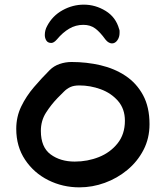

<svg xmlns="http://www.w3.org/2000/svg" viewBox="-20 -807 718 827"><path d="M341 -787Q391 -787 435 -760Q479 -733 493 -682Q495 -678 495 -673.5Q495 -669 495 -665Q495 -647 485.5 -633.5Q476 -620 462 -620Q456 -620 448.5 -624Q441 -628 434 -637Q411 -669 390 -684.5Q369 -700 339 -700Q306 -700 278 -683.5Q250 -667 225 -637Q218 -629 212 -625.5Q206 -622 201 -622Q186 -622 179.5 -632.5Q173 -643 173 -656Q173 -677 183 -695Q206 -739 249.5 -763Q293 -787 341 -787ZM322 0Q250 0 188 -31Q126 -62 88 -119Q50 -176 50 -252Q50 -304 71.5 -348.5Q93 -393 126.5 -432Q160 -471 194 -505Q212 -523 237 -531.5Q262 -540 288 -540Q353 -540 413 -526Q473 -512 520.5 -480.5Q568 -449 596 -397.5Q624 -346 624 -272Q624 -211 598 -161Q572 -111 528.5 -75Q485 -39 431.5 -19.5Q378 0 322 0ZM302 -111Q357 -111 406 -130.5Q455 -150 486.5 -189.5Q518 -229 518 -287Q518 -338 488.5 -372Q459 -406 414 -422.5Q369 -439 322 -439Q298 -439 283 -432Q268 -425 256 -413Q244 -401 228 -385Q200 -356 178 -321.5Q156 -287 156 -243Q156 -173 198 -142Q240 -111 302 -111Z"/></svg>

Font: Fuzzy Bubbles
Style: Bold
Weight: 700
Designer: Robert E. Leuschke
Foundry: Robert E. Leuschke
Version: Version 1.010; ttfautohint (v1.8.3)